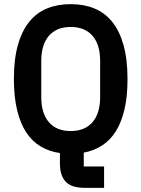

<svg xmlns="http://www.w3.org/2000/svg" viewBox="-20 -730 682 926"><path d="M482 176H390Q324 176 296.5 146Q269 116 269 59V8Q218 1 176.5 -23.5Q135 -48 106.5 -91.5Q78 -135 62.5 -199Q47 -263 47 -349Q47 -445 66.5 -513.5Q86 -582 121.5 -625.5Q157 -669 207.5 -689.5Q258 -710 321 -710Q384 -710 434.5 -689.5Q485 -669 520.5 -625.5Q556 -582 575.5 -513.5Q595 -445 595 -349Q595 -265 580.5 -203Q566 -141 539 -97.5Q512 -54 472.5 -28.5Q433 -3 384 6V73H482ZM321 -98Q389 -98 426 -140.5Q463 -183 463 -262V-436Q463 -515 426 -557.5Q389 -600 321 -600Q253 -600 216 -557.5Q179 -515 179 -436V-262Q179 -183 216 -140.5Q253 -98 321 -98Z"/></svg>

Font: IBM Plex Sans Cond SmBld
Style: Regular
Weight: 600
Width: 3
Designer: Mike Abbink, Paul van der Laan, Pieter van Rosmalen
Foundry: Bold Monday
Version: Version 1.3